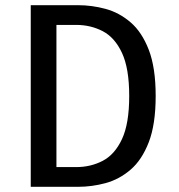

<svg xmlns="http://www.w3.org/2000/svg" viewBox="-20 -720 690 740"><path d="M98.5 0V-700H281Q334 -700 386.8 -685.8Q439.5 -671.5 483.2 -634Q527 -596.5 553.5 -527.8Q580 -459 580 -350Q580 -241 553.5 -172.2Q527 -103.5 483.2 -66Q439.5 -28.5 386.8 -14.2Q334 0 281 0ZM197.5 -76H273.5Q329.5 -76 376 -100.2Q422.5 -124.5 450.2 -184Q478 -243.5 478 -350Q478 -456.5 450.2 -516Q422.5 -575.5 376 -599.8Q329.5 -624 273.5 -624H197.5Z"/></svg>

Font: Trispace
Style: Regular
Weight: 400
Designer: Tyler Finck
Foundry: Etcetera Type Company
Version: Version 1.210; ttfautohint (v1.8.3)